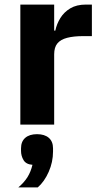

<svg xmlns="http://www.w3.org/2000/svg" viewBox="-20 -545 444 840"><path d="M217 0H69V-525H217V-411H222Q228 -440 244 -466Q260 -492 287.5 -508.5Q315 -525 356 -525H382V-387H345Q302 -387 273.5 -379.5Q245 -372 231 -355Q217 -338 217 -307ZM142 42Q175 42 193.5 58Q212 74 212 104V118Q212 164 193 207Q174 250 145 275H60Q86 253 100.5 229.5Q115 206 122 176Q94 174 83 155.5Q72 137 72 115V104Q72 74 90.5 58Q109 42 142 42Z"/></svg>

Font: IBM Plex Sans
Style: Bold
Weight: 700
Designer: Mike Abbink, Paul van der Laan, Pieter van Rosmalen
Foundry: Bold Monday
Version: Version 3.201